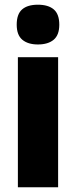

<svg xmlns="http://www.w3.org/2000/svg" viewBox="-20 -889 323 816"><path d="M141 -869Q185 -869 208.5 -849Q232 -829 232 -784Q232 -740 208 -720Q184 -700 141 -700Q99 -700 75 -720Q51 -740 51 -784Q51 -829 74 -849Q97 -869 141 -869ZM227 -646V-93H56V-646Z"/></svg>

Font: Noto Sans Kannada UI Condensed Black
Style: Regular
Weight: 900
Width: 3
Designer: Jelle Bosma - Monotype Design Team
Foundry: Monotype Imaging Inc.
Version: Version 2.005; ttfautohint (v1.8.4.7-5d5b)